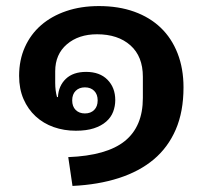

<svg xmlns="http://www.w3.org/2000/svg" viewBox="-20 -536 681 633"><path d="M306 -516Q371 -516 422.5 -497.5Q474 -479 510 -444.5Q546 -410 565.5 -360Q585 -310 585 -248Q585 -168 559.5 -109Q534 -50 487 -10.5Q440 29 372 51Q304 73 219 77L205 -18Q332 -23 391.5 -71Q451 -119 451 -213V-283Q451 -350 410 -386.5Q369 -423 300 -423Q239 -423 200.5 -390Q162 -357 162 -301V-263Q162 -237 168 -216H171Q173 -253 197 -276Q221 -299 264 -299Q309 -299 334.5 -273Q360 -247 360 -206Q360 -186 353 -167.5Q346 -149 330 -135Q314 -121 289.5 -113Q265 -105 230 -105Q191 -105 157 -117Q123 -129 97.5 -152.5Q72 -176 57.5 -209.5Q43 -243 43 -286Q43 -338 62 -380.5Q81 -423 115.5 -453Q150 -483 198.5 -499.5Q247 -516 306 -516ZM260 -162Q279 -162 290.5 -173.5Q302 -185 302 -205Q302 -225 290.5 -236.5Q279 -248 260 -248Q241 -248 229.5 -236.5Q218 -225 218 -205Q218 -185 229.5 -173.5Q241 -162 260 -162Z"/></svg>

Font: IBM Plex Sans Thai Looped SemiBold
Style: Regular
Weight: 600
Designer: Mike Abbink, Paul van der Laan, Pieter van Rosmalen, Ben Mitchell, Mark Frömberg
Foundry: Bold Monday
Version: Version 1.1